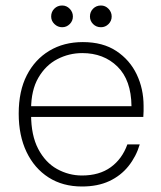

<svg xmlns="http://www.w3.org/2000/svg" viewBox="-20 -666 584 698"><path d="M278 12Q208 12 156.5 -21Q105 -54 76.5 -113.5Q48 -173 48 -253Q48 -335 77.5 -392.5Q107 -450 159.5 -481.5Q212 -513 281 -513Q354 -513 403 -480.5Q452 -448 477 -395.5Q502 -343 502 -281Q502 -271 502 -262Q502 -253 501 -241H80V-280H458Q457 -375 407 -424Q357 -473 279 -473Q231 -473 188.5 -451Q146 -429 119.5 -383.5Q93 -338 93 -268V-250Q93 -174 119 -124.5Q145 -75 187.5 -51.5Q230 -28 278 -28Q341 -28 382.5 -58Q424 -88 443 -141H488Q475 -97 447 -62Q419 -27 377 -7.5Q335 12 278 12ZM206 -567Q190 -567 178 -578.5Q166 -590 166 -606Q166 -623 177.5 -634.5Q189 -646 206 -646Q222 -646 233.5 -634Q245 -622 245 -606Q245 -590 233.5 -578.5Q222 -567 206 -567ZM347 -567Q330 -567 318.5 -578.5Q307 -590 307 -606Q307 -623 318.5 -634.5Q330 -646 347 -646Q363 -646 374.5 -634Q386 -622 386 -606Q386 -590 374.5 -578.5Q363 -567 347 -567Z"/></svg>

Font: DM Sans 18pt ExtraLight
Style: Regular
Weight: 250
Designer: Colophon Foundry, Jonny Pinhorn
Foundry: Colophon Foundry
Version: Version 4.004;gftools[0.9.30]